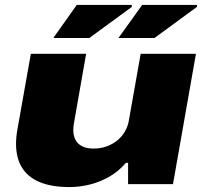

<svg xmlns="http://www.w3.org/2000/svg" viewBox="-20 -746 828 778"><path d="M262 12Q189 12 141 -8Q93 -28 69 -67Q45 -106 45 -163Q45 -177 46.5 -192.5Q48 -208 51 -224L105 -528H329L279 -243Q278 -237 277.5 -231Q277 -225 277 -219Q277 -197 285.5 -180Q294 -163 312.5 -153.5Q331 -144 360 -144Q387 -144 411 -152.5Q435 -161 454 -176Q473 -191 485.5 -212Q498 -233 502 -257L550 -528H774L681 0H499V-86H490Q460 -51 422 -29.5Q384 -8 343 2Q302 12 262 12ZM196 -592 291 -726H514V-718L342 -592ZM460 -592 556 -726H778V-718L606 -592Z"/></svg>

Font: Archivo Expanded Black
Style: Italic
Weight: 900
Width: 7
Italic angle: -10°
Designer: Hector Gatti
Foundry: Omnibus-Type
Version: Version 2.001